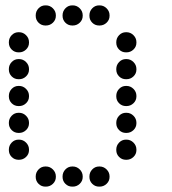

<svg xmlns="http://www.w3.org/2000/svg" viewBox="-20 -708 640 715"><path d="M149 -688Q134 -688 123.5 -677Q113 -666 113 -651V-649Q113 -634 123.5 -623.5Q134 -613 149 -613H151Q166 -613 177 -623.5Q188 -634 188 -649V-651Q188 -666 177 -677Q166 -688 151 -688ZM249 -688Q234 -688 223.5 -677Q213 -666 213 -651V-649Q213 -634 223.5 -623.5Q234 -613 249 -613H251Q266 -613 277 -623.5Q288 -634 288 -649V-651Q288 -666 277 -677Q266 -688 251 -688ZM349 -688Q334 -688 323.5 -677Q313 -666 313 -651V-649Q313 -634 323.5 -623.5Q334 -613 349 -613H351Q366 -613 377 -623.5Q388 -634 388 -649V-651Q388 -666 377 -677Q366 -688 351 -688ZM49 -588Q34 -588 23.5 -577Q13 -566 13 -551V-549Q13 -534 23.5 -523.5Q34 -513 49 -513H51Q66 -513 77 -523.5Q88 -534 88 -549V-551Q88 -566 77 -577Q66 -588 51 -588ZM449 -588Q434 -588 423.5 -577Q413 -566 413 -551V-549Q413 -534 423.5 -523.5Q434 -513 449 -513H451Q466 -513 477 -523.5Q488 -534 488 -549V-551Q488 -566 477 -577Q466 -588 451 -588ZM49 -488Q34 -488 23.5 -477Q13 -466 13 -451V-449Q13 -434 23.5 -423.5Q34 -413 49 -413H51Q66 -413 77 -423.5Q88 -434 88 -449V-451Q88 -466 77 -477Q66 -488 51 -488ZM449 -488Q434 -488 423.5 -477Q413 -466 413 -451V-449Q413 -434 423.5 -423.5Q434 -413 449 -413H451Q466 -413 477 -423.5Q488 -434 488 -449V-451Q488 -466 477 -477Q466 -488 451 -488ZM49 -388Q34 -388 23.5 -377Q13 -366 13 -351V-349Q13 -334 23.5 -323.5Q34 -313 49 -313H51Q66 -313 77 -323.5Q88 -334 88 -349V-351Q88 -366 77 -377Q66 -388 51 -388ZM449 -388Q434 -388 423.5 -377Q413 -366 413 -351V-349Q413 -334 423.5 -323.5Q434 -313 449 -313H451Q466 -313 477 -323.5Q488 -334 488 -349V-351Q488 -366 477 -377Q466 -388 451 -388ZM49 -288Q34 -288 23.5 -277Q13 -266 13 -251V-249Q13 -234 23.5 -223.5Q34 -213 49 -213H51Q66 -213 77 -223.5Q88 -234 88 -249V-251Q88 -266 77 -277Q66 -288 51 -288ZM449 -288Q434 -288 423.5 -277Q413 -266 413 -251V-249Q413 -234 423.5 -223.5Q434 -213 449 -213H451Q466 -213 477 -223.5Q488 -234 488 -249V-251Q488 -266 477 -277Q466 -288 451 -288ZM49 -188Q34 -188 23.5 -177Q13 -166 13 -151V-149Q13 -134 23.5 -123.5Q34 -113 49 -113H51Q66 -113 77 -123.5Q88 -134 88 -149V-151Q88 -166 77 -177Q66 -188 51 -188ZM449 -188Q434 -188 423.5 -177Q413 -166 413 -151V-149Q413 -134 423.5 -123.5Q434 -113 449 -113H451Q466 -113 477 -123.5Q488 -134 488 -149V-151Q488 -166 477 -177Q466 -188 451 -188ZM149 -88Q134 -88 123.5 -77Q113 -66 113 -51V-49Q113 -34 123.5 -23.5Q134 -13 149 -13H151Q166 -13 177 -23.5Q188 -34 188 -49V-51Q188 -66 177 -77Q166 -88 151 -88ZM249 -88Q234 -88 223.5 -77Q213 -66 213 -51V-49Q213 -34 223.5 -23.5Q234 -13 249 -13H251Q266 -13 277 -23.5Q288 -34 288 -49V-51Q288 -66 277 -77Q266 -88 251 -88ZM349 -88Q334 -88 323.5 -77Q313 -66 313 -51V-49Q313 -34 323.5 -23.5Q334 -13 349 -13H351Q366 -13 377 -23.5Q388 -34 388 -49V-51Q388 -66 377 -77Q366 -88 351 -88Z"/></svg>

Font: Doto Rounded
Style: Bold
Weight: 700
Monospace: yes
Version: Version 1.000